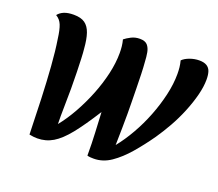

<svg xmlns="http://www.w3.org/2000/svg" viewBox="-97 -664 923 813"><g transform="rotate(20 364.5 -257.5)"><path d="M140 15Q132 15 122.5 14Q113 13 104 11Q102 -71 99 -148Q96 -225 91 -292.5Q86 -360 78 -410Q73 -450 64.5 -471Q56 -492 37 -503Q47 -516 64 -523Q81 -530 107 -530Q140 -530 158 -517Q176 -504 185 -477.5Q194 -451 197 -410Q199 -393 200 -366.5Q201 -340 202 -306.5Q203 -273 203 -232Q203 -190 202 -147.5Q201 -105 202 -72Q231 -108 256.5 -153.5Q282 -199 302 -249Q322 -299 333.5 -349Q345 -399 345 -444Q345 -459 343.5 -473.5Q342 -488 338 -503Q349 -512 366.5 -521Q384 -530 405 -530Q429 -530 439.5 -518Q450 -506 453.5 -487Q457 -468 458 -445Q460 -422 461 -391Q462 -360 462.5 -327Q463 -294 463.5 -264.5Q464 -235 464 -214Q464 -186 463.5 -150Q463 -114 462 -72Q491 -108 517 -153.5Q543 -199 562.5 -249Q582 -299 593.5 -349Q605 -399 605 -444Q605 -459 603.5 -473.5Q602 -488 598 -503Q610 -515 631 -522.5Q652 -530 673 -530Q694 -530 706.5 -522.5Q719 -515 724 -500.5Q729 -486 729 -464Q729 -432 719 -393Q709 -354 692 -312.5Q675 -271 653.5 -233Q632 -195 610 -163Q577 -116 542.5 -76Q508 -36 471.5 -11Q435 14 394 14Q387 14 379.5 13.5Q372 13 365 11Q365 -47 362.5 -93Q360 -139 358 -183Q312 -110 277 -66.5Q242 -23 210 -4Q178 15 140 15Z"/></g></svg>

Font: Sansita Swashed Light
Style: Regular
Weight: 400
Version: Version 1.003